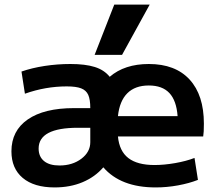

<svg xmlns="http://www.w3.org/2000/svg" viewBox="-20 -810 947 840"><path d="M375 -188V-251H321Q149 -251 149 -160Q149 -125 172.5 -105.5Q196 -86 240 -86Q297 -86 336 -115.5Q375 -145 375 -188ZM304 -337H375Q375 -375 366 -395Q357 -415 335 -423.5Q313 -432 272 -432Q179 -432 89 -400L74 -497Q120 -513 175.5 -521.5Q231 -530 288 -530Q353 -530 394.5 -517Q436 -504 460 -474Q525 -530 631 -530Q747 -530 809.5 -462Q872 -394 872 -269Q872 -230 869 -213H496Q502 -149 541.5 -118.5Q581 -88 656 -88Q698 -88 746.5 -96.5Q795 -105 831 -119L846 -23Q808 -8 759 1Q710 10 661 10Q508 10 432 -78Q396 -36 341.5 -13Q287 10 219 10Q129 10 79.5 -31.5Q30 -73 30 -148Q30 -238 101.5 -287.5Q173 -337 304 -337ZM757 -302Q752 -370 721 -403Q690 -436 631 -436Q571 -436 537 -402Q503 -368 496 -302ZM394 -570 480 -790H635L514 -570Z"/></svg>

Font: Enso SemiBold
Style: Regular
Weight: 600
Designer: Coji Morishita
Foundry: UNDERFOREST DESIGN
Version: Version 1.000